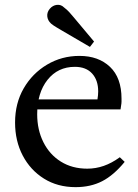

<svg xmlns="http://www.w3.org/2000/svg" viewBox="-20 -760 569 790"><path d="M291 10Q217 10 161 -25Q105 -60 73.5 -120Q42 -180 42 -256Q42 -335 77.5 -396.5Q113 -458 173.5 -494Q234 -530 307 -530Q385 -530 432.5 -485Q480 -440 480 -354Q480 -348 480 -341.5Q480 -335 478 -324L476 -310H119V-351H381Q384 -369 384 -384Q384 -430 359 -457.5Q334 -485 288 -485Q218 -485 175.5 -431.5Q133 -378 133 -290Q133 -226 158.5 -175Q184 -124 230.5 -95Q277 -66 339 -66Q374 -66 407 -77.5Q440 -89 473 -113L493 -94Q448 -39 400.5 -14.5Q353 10 291 10ZM350 -567 237 -633Q224 -641 212.5 -647.5Q201 -654 190 -663Q176 -676 174.5 -693Q173 -710 185 -724Q197 -738 214 -740Q231 -742 244 -729Q256 -720 265 -710Q274 -700 284 -688L367 -589Z"/></svg>

Font: Hedvig Letters Serif 18pt
Style: Regular
Weight: 400
Designer: Alexander Örn & Tor Weibull
Foundry: Kanon Foundry
Version: Version 1.000